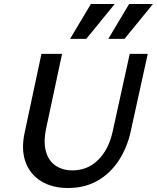

<svg xmlns="http://www.w3.org/2000/svg" viewBox="-20 -927 784 959"><path d="M319 12Q241 12 185.5 -22Q130 -56 107.5 -118Q85 -180 103 -264L187 -658H290L211 -288Q196 -217 209.5 -170Q223 -123 258 -99.5Q293 -76 341 -76Q417 -76 469.5 -127.5Q522 -179 542 -267L628 -658H718L633 -271Q615 -189 573 -125Q531 -61 467.5 -24.5Q404 12 319 12ZM330 -733 434 -907H553L411 -733ZM521 -733 625 -907H744L602 -733Z"/></svg>

Font: Ysabeau Infant SemiBold
Style: Italic
Weight: 600
Italic angle: -12°
Designer: Christian Thalmann (Catharsis Fonts)
Version: Version 2.002; featfreeze: ss01,ss02,lnum